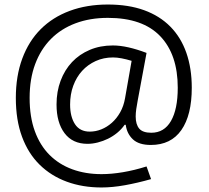

<svg xmlns="http://www.w3.org/2000/svg" viewBox="-20 -694 925 849"><path d="M429 135Q345 135 275.5 109.5Q206 84 155.5 34.5Q105 -15 77.5 -89Q50 -163 50 -261Q50 -358 78.5 -435Q107 -512 160 -565Q213 -618 288.5 -646Q364 -674 457 -674Q548 -674 617 -649Q686 -624 733 -576.5Q780 -529 804 -460.5Q828 -392 828 -306Q828 -185 782 -119Q736 -53 647 -53Q594 -53 567.5 -78Q541 -103 536 -142H531Q517 -122 498 -106.5Q479 -91 457.5 -80.5Q436 -70 412.5 -64Q389 -58 367 -58Q301 -58 265.5 -105Q230 -152 230 -232Q230 -289 248 -337Q266 -385 298.5 -419.5Q331 -454 377 -473.5Q423 -493 479 -493Q511 -493 548.5 -484.5Q586 -476 628 -460L589 -250Q585 -229 582.5 -211.5Q580 -194 580 -179Q580 -144 595.5 -125.5Q611 -107 649 -107Q706 -107 736 -159Q766 -211 766 -306Q766 -453 688.5 -534Q611 -615 457 -615Q378 -615 314 -591Q250 -567 205 -521.5Q160 -476 135.5 -410.5Q111 -345 111 -261Q111 -177 134 -114Q157 -51 199 -9Q241 33 299.5 54.5Q358 76 429 76Q473 76 523.5 67.5Q574 59 628 42L648 98Q588 115 532.5 125Q477 135 429 135ZM377 -112Q403 -112 428 -122Q453 -132 474.5 -151Q496 -170 511.5 -197.5Q527 -225 533 -260L562 -425Q539 -432 518 -436Q497 -440 480 -440Q438 -440 403 -424Q368 -408 343 -380.5Q318 -353 304 -315Q290 -277 290 -232Q290 -178 311.5 -145Q333 -112 377 -112Z"/></svg>

Font: Encode Sans
Style: Regular
Weight: 400
Designer: Pablo Impallari, Andres Torresi
Foundry: Pablo Impallari, Andres Torresi
Version: Version 1.000; ttfautohint (v1.00) -l 8 -r 50 -G 200 -x 14 -